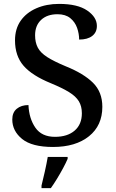

<svg xmlns="http://www.w3.org/2000/svg" viewBox="-20 -744 596 985"><path d="M252 10Q144 10 93.5 -31Q43 -72 43 -131Q43 -167 66 -186Q89 -205 126 -205Q129 -136 161.5 -89Q194 -42 262 -42Q326 -42 363 -74Q400 -106 400 -163Q400 -199 384.5 -224.5Q369 -250 334 -271.5Q299 -293 241 -317Q145 -356 101 -406.5Q57 -457 57 -537Q57 -596 86 -637.5Q115 -679 166.5 -701.5Q218 -724 283 -724Q378 -724 427.5 -690Q477 -656 477 -611Q477 -578 453 -559.5Q429 -541 386 -541Q386 -571 375.5 -601Q365 -631 340.5 -651Q316 -671 275 -671Q222 -671 191 -642Q160 -613 160 -563Q160 -526 174 -499.5Q188 -473 222.5 -451Q257 -429 317 -404Q409 -367 457 -319.5Q505 -272 505 -196Q505 -100 436.5 -45Q368 10 252 10ZM193 208Q201 176 210 136Q219 96 225 61H327V71Q318 92 303.5 119Q289 146 272.5 173Q256 200 241 221H193Z"/></svg>

Font: Noto Serif Hentaigana Medium
Style: Regular
Weight: 500
Designer: Kazuhiro Yamada
Foundry: nipponia
Version: Version 1.000; ttfautohint (v1.8.4.7-5d5b)